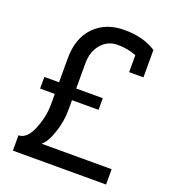

<svg xmlns="http://www.w3.org/2000/svg" viewBox="-129 -790 776 883"><g transform="rotate(20 259.0 -348.5)"><path d="M128 -368V-486Q128 -584 183 -640.5Q238 -697 330 -697Q422 -697 485 -656V-522H415V-605Q372 -622 323.5 -622Q275 -622 243.5 -585.5Q212 -549 212 -491V-368H342V-311H212V-261Q212 -208 193.5 -152Q175 -96 149 -75H492V0H36V-75Q77 -75 102.5 -137Q128 -199 128 -259V-311H56V-368Z"/></g></svg>

Font: Cherry Swash
Style: Regular
Weight: 400
Designer: Kasatkina Nataliya
Foundry: Nataliya Kasatkina
Version: Version 1.001